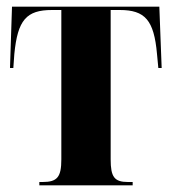

<svg xmlns="http://www.w3.org/2000/svg" viewBox="-20 -556 515 576"><path d="M98 0H378V-10H364C323 -10 312 -25 312 -78V-526H339C415 -526 442 -496 451 -394L455 -352H465L458 -536H16L10 -352H20L23 -394C33 -496 59 -526 136 -526H164V-78C164 -25 152 -10 108 -10H98Z"/></svg>

Font: Noto Serif Display Condensed Extra
Style: Regular
Weight: 800
Width: 3
Designer: Monotype Design Team
Foundry: Monotype Imaging Inc.
Version: Version 1.900